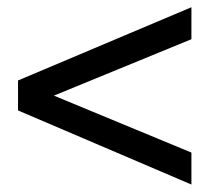

<svg xmlns="http://www.w3.org/2000/svg" viewBox="-20 -615 573 525"><path d="M503.4 -110.4V-197.8L127.4 -353.5L503.4 -507.8V-595.2L29.3 -395V-313Z"/></svg>

Font: Ya Modern Pro
Style: Bold
Weight: 700
Designer: Yahyaalaswadi
Foundry: Yahyaalaswadi
Version: Version 1.000;September 23, 2024;FontCreator 15.0.0.2974 64-